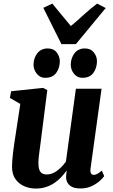

<svg xmlns="http://www.w3.org/2000/svg" viewBox="-20 -1058 640 1088"><path d="M181.5 10.5Q150 10.5 119.8 -1.8Q89.5 -14 69 -41Q48.5 -68 48 -113Q48 -130 49.8 -151Q51.5 -172 54.2 -195.2Q57 -218.5 60.5 -242Q64 -265.5 67.5 -288L95 -469L36 -503L43 -541L224.5 -560L248 -547.5L215 -288Q212.5 -266.5 209.5 -244.5Q206.5 -222.5 203.8 -202Q201 -181.5 199.2 -164.5Q197.5 -147.5 197.5 -136Q197.5 -112 202.5 -97.2Q207.5 -82.5 218 -76Q228.5 -69.5 245.5 -69.5Q266.5 -69.5 286.5 -80Q306.5 -90.5 323.5 -107.2Q340.5 -124 353.5 -142L410 -555H555.5L493 -103Q490.5 -84 496 -75.5Q501.5 -67 511.5 -67Q520.5 -67 530 -72Q539.5 -77 557 -91L570.5 -60Q564 -50 546 -33.5Q528 -17 500 -3.5Q472 10 436 10Q397.5 10 378 -5Q358.5 -20 355 -45.5Q354.5 -48.5 354.5 -53.5Q354.5 -58.5 355 -64.5Q355.5 -70.5 356.2 -76.8Q357 -83 358 -88.5L356 -89.5Q343 -71.5 326.5 -53.8Q310 -36 288.5 -21.5Q267 -7 240.8 1.8Q214.5 10.5 181.5 10.5ZM235 -617Q207.5 -617 188.5 -640.2Q169.5 -663.5 170 -693Q171 -730.5 192.2 -757Q213.5 -783.5 250.5 -783.5Q284 -783.5 301.5 -760.5Q319 -737.5 319 -710Q318.5 -672 298.2 -644.5Q278 -617 235 -617ZM446 -617Q418 -617 399.2 -640.2Q380.5 -663.5 381 -693Q382 -730.5 402.8 -757Q423.5 -783.5 461 -783.5Q494 -783.5 512 -760.5Q530 -737.5 529.5 -710Q529 -672 508.8 -644.5Q488.5 -617 446 -617ZM328 -808 225.5 -1013.5 276.5 -1037.5Q302 -1007.5 328.2 -974.8Q354.5 -942 381.5 -910.5Q419.5 -942 455 -974.8Q490.5 -1007.5 530.5 -1037.5L579 -1012.5L410 -808Z"/></svg>

Font: Merriweather 36pt ExtraBold
Style: Italic
Weight: 800
Italic angle: -7.8°
Version: Version 2.101